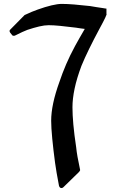

<svg xmlns="http://www.w3.org/2000/svg" viewBox="-20 -923 598 983"><path d="M525 -852V-879Q522 -879 519.5 -879.5Q517 -880 514 -880H517Q493 -883 474 -886.5Q455 -890 441 -892Q396 -897 360 -900Q324 -903 296 -903Q275 -903 243.5 -895.5Q212 -888 173 -874Q161 -870 143 -862.5Q125 -855 106 -846L34 -773Q25 -766 32 -756L40 -746Q42 -741 47.5 -740Q53 -739 57 -741Q79 -752 94 -759Q109 -766 120 -770Q153 -781 180.5 -787.5Q208 -794 229 -794Q253 -794 288.5 -790.5Q324 -787 372 -781H371Q383 -779 394 -777.5Q405 -776 414 -775Q401 -752 388 -730Q375 -708 364 -687Q338 -639 318.5 -593.5Q299 -548 284 -503Q242 -387 242 -305Q242 -270 247.5 -213Q253 -156 262 -89Q265 -67 270 -37.5Q275 -8 282 28Q285 38 292 39.5Q299 41 305 35L385 -43Q387 -46 389 -49Q391 -52 390 -54Q382 -91 377 -119.5Q372 -148 370 -169Q360 -235 355.5 -285.5Q351 -336 351 -374Q351 -417 362 -469.5Q373 -522 397 -586Q413 -625 436.5 -673Q460 -721 489 -775Q531 -852 525 -852Z"/></svg>

Font: MM Taunggyi
Style: Regular
Weight: 400
Designer: Khon Soe Zaw Thu
Version: Version 1.00 July 18, 2016, initial release